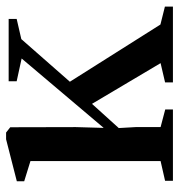

<svg xmlns="http://www.w3.org/2000/svg" viewBox="-0 -560 560 599"><g transform="rotate(-90 279.5 -260.0)"><path d="M77 -38.5V-444.5L14 -464V-487L145 -520.5H166L182.5 -507.5L183 -303L180.5 -216L397 -472L326 -487.5V-512.5H520.5V-487.5L457.5 -473L324.5 -321.5L503 -39L559 -25V0H322.5V-24.5L382.5 -38.5L255.5 -252.5L180 -169L183 -116.5V-38.5L238 -24V0H15.5V-24.5Z"/></g></svg>

Font: Merriweather 120pt Medium
Style: Regular
Weight: 500
Version: Version 2.100